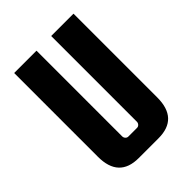

<svg xmlns="http://www.w3.org/2000/svg" viewBox="-192 -744 851 851"><g transform="rotate(-45 233.5 -318.5)"><path d="M281 -647H421V-122Q421 10 297 10H173Q49 10 49 -122V-647H189V-110Q189 -102 194.5 -96Q200 -90 208 -90H262Q270 -90 275.5 -96Q281 -102 281 -110Z"/></g></svg>

Font: Squada One
Style: Regular
Weight: 400
Designer: Joe Prince
Foundry: Joe Prince
Version: Version 1.001